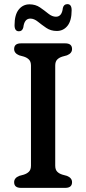

<svg xmlns="http://www.w3.org/2000/svg" viewBox="-20 -910 418 930"><path d="M247.5 -108Q247.5 -88.5 256.8 -78.8Q266 -69 282.5 -64L304.5 -58Q329 -48 329 -27.5Q329 0 296 0H81.5Q48.5 0 48.5 -27.5Q48.5 -48 73 -58L95 -64Q111 -69 120.5 -78.8Q130 -88.5 130 -108V-592Q130 -611.5 120.5 -621.2Q111 -631 95 -636L73 -642Q48.5 -652 48.5 -672.5Q48.5 -700 81.5 -700H296Q329 -700 329 -672.5Q329 -652 304.5 -642L282.5 -636Q266 -631 256.8 -621.2Q247.5 -611.5 247.5 -592ZM255 -760Q226 -760 204 -775Q182 -790 163.5 -805Q145 -820 127 -820Q98 -820 93 -777.5Q88.5 -758.5 71.5 -758.5Q50.5 -758.5 50.5 -788Q50.5 -838.5 70.8 -863.8Q91 -889 123 -889Q152 -889 173.8 -874Q195.5 -859 214 -844Q232.5 -829 251 -829Q280 -829 284.5 -871.5Q289 -890 306.5 -890Q327 -890 327 -860.5Q327 -810 307 -785Q287 -760 255 -760Z"/></svg>

Font: Fraunces 9pt S100
Style: Regular
Weight: 400
Version: Version 1.000; ttfautohint (v1.8.3)